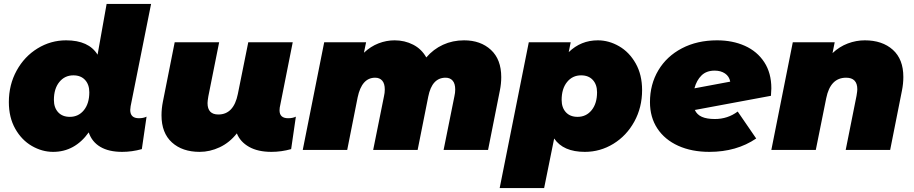

<svg xmlns="http://www.w3.org/2000/svg" viewBox="-20 -762 4648 976"><path d="M642 -203Q642 -161 686 -161Q709 -161 725 -169L701 -4Q651 10 601 10Q533 10 490 -15.5Q447 -41 431 -89Q360 10 250 10Q194 10 142 -20Q90 -50 57.5 -107.5Q25 -165 25 -243Q25 -331 64.5 -403Q104 -475 171 -516Q238 -557 316 -557Q431 -557 476 -484L522 -742H748L644 -222Q642 -208 642 -203ZM434 -293Q434 -332 412.5 -355.5Q391 -379 353 -379Q309 -379 281.5 -345Q254 -311 254 -254Q254 -215 275.5 -191.5Q297 -168 335 -168Q379 -168 406.5 -202Q434 -236 434 -293Z M1484 -169 1460 -4Q1410 10 1360 10Q1291 10 1246 -15.5Q1201 -41 1184 -84Q1147 -37 1097 -13.5Q1047 10 995 10Q907 10 854 -38Q801 -86 801 -176Q801 -210 808 -245L868 -547H1094L1039 -272Q1035 -248 1035 -238Q1035 -180 1090 -180Q1168 -180 1189 -284L1242 -547H1468L1402 -215Q1401 -210 1401 -201Q1401 -161 1445 -161Q1468 -161 1484 -169Z M2528 -370Q2528 -336 2521 -302L2461 0H2235L2290 -273Q2294 -290 2294 -307Q2294 -337 2281 -352Q2268 -367 2245 -367Q2176 -367 2157 -271L2103 0H1877L1932 -273Q1936 -290 1936 -307Q1936 -337 1923 -352Q1910 -367 1887 -367Q1819 -367 1798 -267L1745 0H1519L1628 -547H1841L1830 -494Q1864 -526 1904 -541.5Q1944 -557 1986 -557Q2037 -557 2080 -535Q2123 -513 2147 -470Q2183 -512 2232 -534.5Q2281 -557 2339 -557Q2423 -557 2475.5 -508.5Q2528 -460 2528 -370Z M3244 -304Q3244 -216 3204.5 -144Q3165 -72 3098 -31Q3031 10 2953 10Q2843 10 2797 -58L2746 194H2520L2668 -547H2881L2871 -497Q2933 -557 3019 -557Q3075 -557 3127 -527Q3179 -497 3211.5 -439.5Q3244 -382 3244 -304ZM3015 -293Q3015 -332 2993.5 -355.5Q2972 -379 2934 -379Q2890 -379 2862.5 -345Q2835 -311 2835 -254Q2835 -215 2856.5 -191.5Q2878 -168 2916 -168Q2960 -168 2987.5 -202Q3015 -236 3015 -293Z M3901 -313Q3901 -301 3899 -275L3512 -203Q3523 -179 3548 -168Q3573 -157 3614 -157Q3679 -157 3730 -195L3824 -58Q3724 10 3586 10Q3496 10 3427.5 -21Q3359 -52 3321.5 -109Q3284 -166 3284 -243Q3284 -333 3326.5 -404.5Q3369 -476 3446.5 -516.5Q3524 -557 3625 -557Q3704 -557 3766.5 -529Q3829 -501 3865 -446Q3901 -391 3901 -313ZM3510 -313 3692 -347Q3687 -374 3665.5 -388.5Q3644 -403 3613 -403Q3571 -403 3546 -378.5Q3521 -354 3510 -313Z M4572 -371Q4572 -337 4565 -302L4505 0H4279L4334 -275Q4338 -299 4338 -308Q4338 -367 4281 -367Q4201 -367 4180 -263L4127 0H3901L4010 -547H4223L4212 -492Q4247 -525 4289.5 -541Q4332 -557 4376 -557Q4465 -557 4518.5 -509Q4572 -461 4572 -371Z"/></svg>

Font: Montserrat Alternates Black
Style: Italic
Weight: 900
Italic angle: -11.3°
Designer: Julieta Ulanovsky
Foundry: Julieta Ulanovsky
Version: Version 7.200